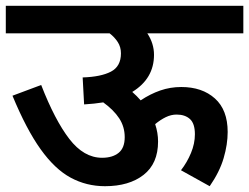

<svg xmlns="http://www.w3.org/2000/svg" viewBox="-20 -642 859 662"><path d="M0 -622H819V-527H488Q511 -492 511 -453Q511 -371 436 -325Q452 -311 465 -296Q498 -318 532.5 -330Q567 -342 605 -342Q677 -342 721 -302.5Q765 -263 765 -187Q765 -144 751 -96.5Q737 -49 703 0L604 -55Q625 -82 638.5 -114.5Q652 -147 652 -179Q652 -216 635 -231.5Q618 -247 589 -247Q570 -247 551.5 -238Q533 -229 515 -214Q525 -184 525 -154Q525 -78 475 -39Q425 0 342 0Q278 0 223.5 -29.5Q169 -59 120 -127.5Q71 -196 23 -312L122 -349Q169 -228 219 -163Q269 -98 332 -98Q368 -98 389 -115Q410 -132 410 -169Q410 -205 391 -234Q372 -263 336 -289Q305 -284 270 -282L265 -375Q328 -377 362.5 -395Q397 -413 397 -458Q397 -480 386 -497Q375 -514 358 -527H0Z"/></svg>

Font: Noto Sans SemiBold
Style: Regular
Weight: 600
Designer: Monotype Design Team
Foundry: Monotype Imaging Inc.
Version: Version 2.007